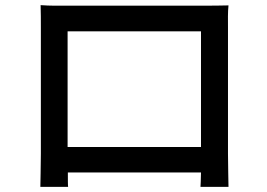

<svg xmlns="http://www.w3.org/2000/svg" viewBox="-20 -716 1040 747"><path d="M867 -609C867 -637 866 -668 869 -695C836 -694 800 -694 777 -694H234C209 -694 177 -693 138 -696C139 -669 139 -636 139 -609V-118C139 -78 137 3 137 11H245C244 6 244 -18 244 -45H762C761 -17 761 6 760 11H869C869 4 867 -84 867 -118ZM762 -594V-144H243V-594Z"/></svg>

Font: Spoqa Han Sans Neo Medium
Style: Regular
Weight: 500
Designer: [Spoqa Han Sans Neo] Dong-huui Kim  Younghwa Kang  Yujin Lee  [Noto Sans] Ryoko NISHIZUKA  (kana & ideographs); Paul D. 
Foundry: Spoqa (http://www.spoqa-han-sans.com)
Version: Version 1.000